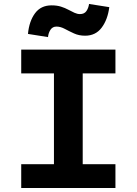

<svg xmlns="http://www.w3.org/2000/svg" viewBox="-20 -948 690 968"><path d="M252 0V-698H397V0ZM87 -698H562V-578H87ZM87 -120H562V0H87ZM222 -761 121 -777Q127 -841 156.5 -881Q186 -921 240 -921Q267 -921 287.5 -914.5Q308 -908 324.5 -899Q341 -890 355.5 -883.5Q370 -877 383 -877Q405 -877 415.5 -892Q426 -907 429 -928L531 -912Q523 -849 492.5 -808.5Q462 -768 409 -768Q378 -768 353 -779.5Q328 -791 306.5 -802.5Q285 -814 265 -814Q245 -814 234.5 -798Q224 -782 222 -761Z"/></svg>

Font: Azeret Mono Thin SemiBold
Style: Regular
Weight: 600
Version: Version 1.002